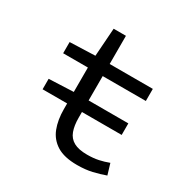

<svg xmlns="http://www.w3.org/2000/svg" viewBox="-151 -776 901 921"><g transform="rotate(30 300.0 -315.0)"><path d="M70 -220V-278L210 -284H508V-220ZM394 12Q323 12 282 -13.5Q241 -39 223.5 -84Q206 -129 206 -189V-419H69V-481L209 -486L220 -642H288V-486H527V-419H288V-188Q288 -145 299 -115Q310 -85 337 -70Q364 -55 411 -55Q446 -55 474 -61Q502 -67 528 -77L546 -17Q513 -5 476.5 3.5Q440 12 394 12Z"/></g></svg>

Font: Source Code Pro ExtraLight
Style: Regular
Weight: 200
Monospace: yes
Designer: Paul D. Hunt, Teo Tuominen
Foundry: Adobe
Version: Version 1.026;hotconv 1.1.0;makeotfexe 2.6.0